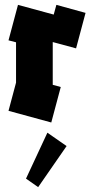

<svg xmlns="http://www.w3.org/2000/svg" viewBox="-20 -504 382 790"><path d="M191 0 15 -48 46 -164V-330L15 -338L54 -484L201 -444L212 -484L332 -451L293 -305L197 -331V-155L230 -146ZM137 266 87 231 175 42 254 97Z"/></svg>

Font: Blaka
Style: Regular
Weight: 400
Designer: Mohamed Gaber
Foundry: Kief Type Foundry
Version: Version 1.003; ttfautohint (v1.8.4.7-5d5b)